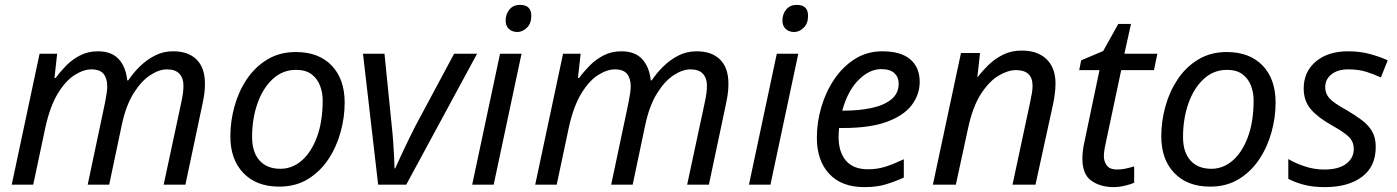

<svg xmlns="http://www.w3.org/2000/svg" viewBox="-20 -756 5721 786"><path d="M28 0 142 -536H214L203 -437H208Q226 -462 250.5 -487Q275 -512 307.5 -529Q340 -546 381 -546Q436 -546 465.5 -514.5Q495 -483 501 -427H505Q525 -457 552.5 -484Q580 -511 614 -528.5Q648 -546 689 -546Q751 -546 785 -512Q819 -478 819 -414Q819 -390 816 -369.5Q813 -349 808 -326L739 0H650L722 -336Q727 -359 729 -375Q731 -391 731 -406Q731 -436 714.5 -454Q698 -472 663 -472Q631 -472 594.5 -448Q558 -424 526.5 -373.5Q495 -323 478 -242L427 0H339L410 -336Q419 -381 419 -402Q419 -435 404 -453.5Q389 -472 354 -472Q322 -472 285 -448.5Q248 -425 216 -372Q184 -319 165 -231L116 0Z M1123 8Q1030 8 976.5 -47.5Q923 -103 923 -198Q923 -260 940 -321Q957 -382 990.5 -432Q1024 -482 1074.5 -512.5Q1125 -543 1191 -543Q1285 -543 1338 -487.5Q1391 -432 1391 -336Q1391 -275 1374 -214Q1357 -153 1323.5 -103Q1290 -53 1240 -22.5Q1190 8 1123 8ZM1128 -65Q1176 -65 1215 -98.5Q1254 -132 1277.5 -195Q1301 -258 1301 -346Q1301 -376 1290.5 -404.5Q1280 -433 1256 -451.5Q1232 -470 1192 -470Q1137 -470 1096.5 -432.5Q1056 -395 1034 -332.5Q1012 -270 1012 -195Q1012 -133 1042.5 -99Q1073 -65 1128 -65Z M1528 0 1466 -536H1554L1584 -238Q1587 -212 1589.5 -177Q1592 -142 1593.5 -111.5Q1595 -81 1595 -67H1598Q1609 -92 1624 -124Q1639 -156 1654.5 -188Q1670 -220 1681 -241L1839 -536H1933L1643 0Z M2098 -625Q2077 -625 2063.5 -637.5Q2050 -650 2050 -672Q2050 -698 2065.5 -717Q2081 -736 2109 -736Q2155 -736 2155 -691Q2155 -660 2137 -642.5Q2119 -625 2098 -625ZM1913 0 2027 -536H2115L2001 0Z M2171 0 2285 -536H2357L2346 -437H2351Q2369 -462 2393.5 -487Q2418 -512 2450.5 -529Q2483 -546 2524 -546Q2579 -546 2608.5 -514.5Q2638 -483 2644 -427H2648Q2668 -457 2695.5 -484Q2723 -511 2757 -528.5Q2791 -546 2832 -546Q2894 -546 2928 -512Q2962 -478 2962 -414Q2962 -390 2959 -369.5Q2956 -349 2951 -326L2882 0H2793L2865 -336Q2870 -359 2872 -375Q2874 -391 2874 -406Q2874 -436 2857.5 -454Q2841 -472 2806 -472Q2774 -472 2737.5 -448Q2701 -424 2669.5 -373.5Q2638 -323 2621 -242L2570 0H2482L2553 -336Q2562 -381 2562 -402Q2562 -435 2547 -453.5Q2532 -472 2497 -472Q2465 -472 2428 -448.5Q2391 -425 2359 -372Q2327 -319 2308 -231L2259 0Z M3231 -625Q3210 -625 3196.5 -637.5Q3183 -650 3183 -672Q3183 -698 3198.5 -717Q3214 -736 3242 -736Q3288 -736 3288 -691Q3288 -660 3270 -642.5Q3252 -625 3231 -625ZM3046 0 3160 -536H3248L3134 0Z M3518 10Q3425 10 3374.5 -44.5Q3324 -99 3324 -192Q3324 -256 3342.5 -318.5Q3361 -381 3396 -432.5Q3431 -484 3480.5 -515Q3530 -546 3592 -546Q3668 -546 3706.5 -513Q3745 -480 3745 -421Q3745 -369 3712.5 -326Q3680 -283 3611 -257.5Q3542 -232 3432 -232H3415Q3414 -223 3413.5 -213Q3413 -203 3413 -195Q3413 -134 3443 -98.5Q3473 -63 3534 -63Q3572 -63 3606 -74Q3640 -85 3680 -104V-29Q3642 -12 3605.5 -1Q3569 10 3518 10ZM3428 -303H3435Q3495 -303 3546 -313.5Q3597 -324 3628 -348.5Q3659 -373 3659 -414Q3659 -440 3641.5 -456.5Q3624 -473 3587 -473Q3539 -473 3494.5 -428.5Q3450 -384 3428 -303Z M3799 0 3914 -539H3992L3981 -440H3982Q4001 -465 4026.5 -490Q4052 -515 4086 -532Q4120 -549 4163 -549Q4228 -549 4264.5 -513.5Q4301 -478 4301 -414Q4301 -391 4297.5 -367Q4294 -343 4290 -325L4219 0H4125L4197 -337Q4202 -360 4204.5 -375.5Q4207 -391 4207 -405Q4207 -469 4139 -469Q4106 -469 4067.5 -446Q4029 -423 3995.5 -371Q3962 -319 3943 -231L3893 0Z M4539 10Q4485 10 4448 -16Q4411 -42 4411 -107Q4411 -139 4420 -178L4481 -469H4398L4406 -509L4496 -547L4558 -658H4610L4583 -536H4718L4704 -469H4570L4508 -177Q4505 -164 4502 -147.5Q4499 -131 4499 -117Q4499 -94 4511.5 -78Q4524 -62 4552 -62Q4570 -62 4587 -65.5Q4604 -69 4623 -75V-8Q4611 -2 4586 4Q4561 10 4539 10Z M4934 8Q4841 8 4787.5 -47.5Q4734 -103 4734 -198Q4734 -260 4751 -321Q4768 -382 4801.5 -432Q4835 -482 4885.5 -512.5Q4936 -543 5002 -543Q5096 -543 5149 -487.5Q5202 -432 5202 -336Q5202 -275 5185 -214Q5168 -153 5134.5 -103Q5101 -53 5051 -22.5Q5001 8 4934 8ZM4939 -65Q4987 -65 5026 -98.5Q5065 -132 5088.5 -195Q5112 -258 5112 -346Q5112 -376 5101.5 -404.5Q5091 -433 5067 -451.5Q5043 -470 5003 -470Q4948 -470 4907.5 -432.5Q4867 -395 4845 -332.5Q4823 -270 4823 -195Q4823 -133 4853.5 -99Q4884 -65 4939 -65Z M5404 10Q5355 10 5318.5 0.5Q5282 -9 5254 -24V-105Q5280 -89 5319.5 -75.5Q5359 -62 5401 -62Q5460 -62 5491 -85.5Q5522 -109 5522 -146Q5522 -175 5503 -194.5Q5484 -214 5432 -243Q5375 -275 5346 -309Q5317 -343 5317 -394Q5317 -462 5366.5 -504Q5416 -546 5499 -546Q5548 -546 5589.5 -534.5Q5631 -523 5661 -509L5633 -439Q5607 -451 5575 -461.5Q5543 -472 5499 -472Q5456 -472 5430.5 -451.5Q5405 -431 5405 -399Q5405 -373 5422.5 -353.5Q5440 -334 5493 -305Q5527 -285 5554 -265Q5581 -245 5596.5 -219Q5612 -193 5612 -155Q5612 -74 5555.5 -32Q5499 10 5404 10Z"/></svg>

Font: Noto Sans IKEA
Style: Italic
Weight: 400
Italic angle: -12°
Designer: Monotype Design Team
Foundry: Monotype Imaging Inc.
Version: Version 2.001